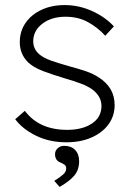

<svg xmlns="http://www.w3.org/2000/svg" viewBox="-20 -551 519 757"><path d="M242 10Q174 10 121 -16.5Q68 -43 40 -81L78 -114Q134 -39 245 -39Q305 -39 342.5 -64Q380 -89 380 -133Q380 -172 343 -199Q326 -211 300 -221Q274 -231 239 -241Q186 -257 149 -271Q112 -285 90 -306Q58 -338 58 -385Q58 -428 81 -461Q104 -494 144 -512.5Q184 -531 235 -531Q291 -531 343 -507.5Q395 -484 429 -447L395 -410Q365 -443 326.5 -464Q288 -485 238 -485Q183 -485 147 -457.5Q111 -430 111 -388Q111 -357 136 -336Q153 -322 181.5 -312Q210 -302 252 -290Q290 -280 319 -270Q348 -260 369 -246Q432 -206 432 -137Q432 -94 408 -61Q384 -28 341 -9Q298 10 242 10ZM215 186 194 162Q218 147 229.5 136.5Q241 126 241 113Q241 103 234.5 98.5Q228 94 219 90Q197 82 197 57Q197 43 207.5 33.5Q218 24 233 24Q261 24 276.5 40.5Q292 57 292 85Q292 118 273.5 140.5Q255 163 215 186Z"/></svg>

Font: Lexend ExtraLight
Style: Regular
Weight: 200
Designer: Bonnie Shaver-Troup, Thomas Jockin
Foundry: Lexend
Version: Version 1.007; ttfautohint (v1.8.3)